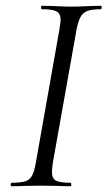

<svg xmlns="http://www.w3.org/2000/svg" viewBox="-20 -645 372 665"><path d="M20 -12Q52 -12 67.5 -17Q83 -22 91 -36.5Q99 -51 104 -81L186 -544Q190 -570 190 -575Q190 -598 176 -605.5Q162 -613 125 -613Q122 -613 122 -619Q122 -625 125 -625L168 -624Q204 -622 226 -622Q252 -622 290 -624L330 -625Q332 -625 332 -619Q332 -613 330 -613Q298 -613 282.5 -607Q267 -601 259 -586.5Q251 -572 245 -542L163 -81Q160 -62 160 -49Q160 -27 173.5 -19.5Q187 -12 225 -12Q227 -12 227 -6Q227 0 225 0Q198 0 183 -1L122 -2L63 -1Q48 0 20 0Q17 0 17 -6Q17 -12 20 -12Z"/></svg>

Font: Cormorant Garamond
Style: Italic
Weight: 400
Italic angle: -10°
Designer: Christian Thalmann (Catharsis Fonts)
Foundry: Catharsis Fonts
Version: Version 4.000